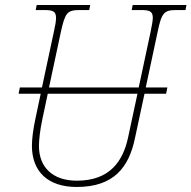

<svg xmlns="http://www.w3.org/2000/svg" viewBox="-20 -734 762 764"><path d="M285 10C434 10 493 -69 517 -184L555 -361H641L646 -386H560L607 -606C623 -683 632 -694 682 -694H718L722 -714H508L504 -694H542C575 -694 588 -689 588 -663C588 -650 584 -632 579 -606L532 -386H175L222 -606C239 -683 247 -694 297 -694H335L339 -714H126L122 -694H157C190 -694 203 -689 203 -663C203 -650 200 -632 194 -606L147 -386H59L54 -361H142L121 -262C112 -220 107 -181 107 -154C107 -51 171 10 285 10ZM135 -153C135 -176 139 -216 149 -262L170 -361H527L489 -184C469 -94 418 -15 286 -15C189 -15 135 -69 135 -153Z"/></svg>

Font: Noto Serif SemiCondensed Thin
Style: Italic
Weight: 100
Width: 4
Italic angle: -12°
Designer: Monotype Design Team
Foundry: Monotype Imaging Inc.
Version: Version 2.013